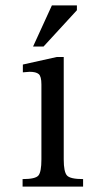

<svg xmlns="http://www.w3.org/2000/svg" viewBox="-20 -694 329 714"><path d="M289 -28V0H64V-28Q112 -28 123 -41.5Q134 -55 134 -101V-380Q134 -410 124 -418.5Q114 -427 90 -427Q65 -425 65 -425V-454L191 -482H217V-101Q217 -55 229 -41.5Q241 -28 289 -28ZM103 -521 173 -674H266V-656L142 -521Z"/></svg>

Font: myMathFont
Style: Regular
Weight: 400
Designer: Ross Mills, John Hudson & Paul Hanslow, Tiro Typeworks Ltd; with prior portions MicroPress Inc., and Coen Hoffman. Math 
Foundry: Tiro Typeworks Ltd
Version: Version 2.13 b171